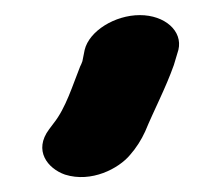

<svg xmlns="http://www.w3.org/2000/svg" viewBox="-20 -136 289 254"><path d="M165 -116C132 -116 98 -95 92 -70L89 -55C88 -52 87 -50 86 -48C76 -23 67 7 51 27L45 35C24 63 43 87 66 95C101 106 137 87 152 69C160 60 167 49 172 38C184 9 199 -19 210 -50L216 -70C222 -95 198 -116 165 -116Z"/></svg>

Font: Blanket
Style: SikObl
Weight: 700
Foundry: Cannot Into Space Fonts
Version: Version 0.9